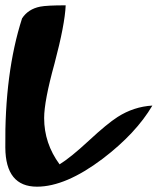

<svg xmlns="http://www.w3.org/2000/svg" viewBox="-47 -700 593 722"><path d="M526 -303Q464 -198 339 -103Q200 2 92 2Q-26 2 -27 -145Q-30 -426 36 -631Q59 -666 104 -675Q129 -680 200 -680Q197 -608 158 -461Q119 -320 119 -256Q119 -161 177 -82Q218 -107 287 -171Q356 -235 395 -260Q456 -299 526 -303Z"/></svg>

Font: To Be Continued
Style: Regular
Weight: 400
Version: Macromedia Fontographer 4.1.4 9/2/97